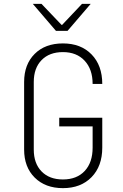

<svg xmlns="http://www.w3.org/2000/svg" viewBox="-20 -965 640 995"><path d="M105 -190V-540Q105 -631 159.5 -685.5Q214 -740 306 -740Q399 -740 454.5 -683Q510 -626 510 -530H460Q460 -606 418.5 -650.5Q377 -695 306 -695Q236 -695 195.5 -653.5Q155 -612 155 -540V-190Q155 -118 195.5 -76.5Q236 -35 306 -35Q378 -35 419 -79Q460 -123 460 -200V-310H287V-355H510V-200Q510 -104 454.5 -47Q399 10 306 10Q215 10 160 -44.5Q105 -99 105 -190ZM330 -805H270L150 -945H195L299 -836H302L405 -945H450Z"/></svg>

Font: JetBrains Mono Extra Light
Style: Regular
Weight: 200
Monospace: yes
Designer: Philipp Nurullin, Konstantin Bulenkov
Foundry: JetBrains
Version: 2.002